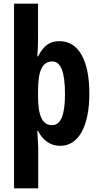

<svg xmlns="http://www.w3.org/2000/svg" viewBox="-20 -780 540 1040"><path d="M464 -273C464 -452 406 -557 303 -557C254 -557 220 -539 186 -475H182C185 -508 186 -541 186 -575V-760H56V240H187V21C187 1 184 -30 182 -71H186C214 -16 256 10 307 10C405 10 464 -96 464 -273ZM332 -271C332 -169 314 -102 262 -102C210 -102 186 -151 186 -260V-287C186 -399 210 -447 263 -447C309 -447 332 -391 332 -271Z"/></svg>

Font: Noto Sans Hebrew ExtraCondensed
Style: Bold
Weight: 700
Width: 2
Designer: Monotype Design Team
Foundry: Monotype Imaging Inc.
Version: Version 2.004